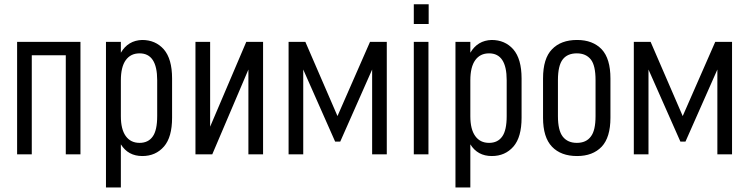

<svg xmlns="http://www.w3.org/2000/svg" viewBox="-20 -709 3441 882"><path d="M58.6 -516.6H349.6V0H282.2V-455.1H126V0H58.6Z M466.8 -516.6H535.2V-466.8Q568.4 -523.4 632.8 -525.4Q694.3 -525.4 732.4 -482.4Q770.5 -438.5 770.5 -348.6V-168Q770.5 -79.1 733.4 -36.1Q695.3 7.8 633.8 7.8Q568.4 7.8 535.2 -45.9V152.3H466.8ZM702.1 -175.8V-340.8Q702.1 -463.9 621.1 -463.9Q580.1 -463.9 557.6 -432.6Q535.2 -401.4 535.2 -339.8V-174.8Q535.2 -115.2 557.6 -84Q580.1 -52.7 621.1 -52.7Q661.1 -52.7 681.6 -82Q702.1 -110.4 702.1 -175.8Z M877.9 -516.6H945.3V-127L1111.3 -516.6H1188.5V0H1121.1V-389.6L955.1 0H877.9Z M1305.7 0V-516.6H1382.8L1530.3 -175.8L1679.7 -516.6H1756.8V0H1689.5V-389.6L1543 -58.6H1519.5L1373 -389.6V0Z M1880.9 -516.6H1948.2V0H1880.9ZM1880.9 -689.5H1949.2V-598.6H1880.9Z M2072.3 -516.6H2140.6V-466.8Q2173.8 -523.4 2238.3 -525.4Q2299.8 -525.4 2337.9 -482.4Q2376 -438.5 2376 -348.6V-168Q2376 -79.1 2338.9 -36.1Q2300.8 7.8 2239.3 7.8Q2173.8 7.8 2140.6 -45.9V152.3H2072.3ZM2307.6 -175.8V-340.8Q2307.6 -463.9 2226.6 -463.9Q2185.5 -463.9 2163.1 -432.6Q2140.6 -401.4 2140.6 -339.8V-174.8Q2140.6 -115.2 2163.1 -84Q2185.5 -52.7 2226.6 -52.7Q2266.6 -52.7 2287.1 -82Q2307.6 -110.4 2307.6 -175.8Z M2474.6 -168V-348.6Q2474.6 -440.4 2515.6 -482.4Q2556.6 -525.4 2630.9 -525.4Q2703.1 -525.4 2744.1 -482.4Q2784.2 -439.5 2784.2 -348.6V-168Q2784.2 -78.1 2744.1 -35.2Q2703.1 7.8 2630.9 7.8Q2556.6 7.8 2515.6 -35.2Q2474.6 -78.1 2474.6 -168ZM2715.8 -175.8V-340.8Q2715.8 -408.2 2694.3 -435.5Q2671.9 -463.9 2629.9 -463.9Q2586.9 -463.9 2565.4 -436.5Q2543 -408.2 2543 -340.8V-175.8Q2543 -109.4 2565.4 -81.1Q2587.9 -52.7 2629.9 -52.7Q2672.9 -52.7 2694.3 -82Q2715.8 -109.4 2715.8 -175.8Z M2891.6 0V-516.6H2968.8L3116.2 -175.8L3265.6 -516.6H3342.8V0H3275.4V-389.6L3128.9 -58.6H3105.5L2959 -389.6V0Z"/></svg>

Font: Dinish Condensed
Style: Regular
Weight: 400
Width: 3
Designer: Bert Driehuis
Foundry: Playbeing
Version: Version 3.006; git-39231f3c-release